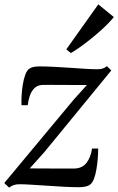

<svg xmlns="http://www.w3.org/2000/svg" viewBox="-26 -847 542 879"><path d="M372 -458Q359.5 -458 337.8 -458Q316 -458 290 -458Q264 -458 238.8 -458.2Q213.5 -458.5 194.2 -458.5Q175 -458.5 167 -458Q145.5 -457 131.8 -443.5Q118 -430 110.8 -409.2Q103.5 -388.5 101 -365.5H72.5Q71.5 -382.5 72.8 -407.8Q74 -433 78.2 -459Q82.5 -485 90 -505.5Q97.5 -526 109 -533Q114.5 -537 125.2 -540Q136 -543 154.5 -543Q182.5 -543 218.8 -541.2Q255 -539.5 292.8 -536.8Q330.5 -534 363.8 -532Q397 -530 419 -530Q432.5 -530 442.8 -532.8Q453 -535.5 463.5 -544L483.5 -524.5L176.5 -150L110 -76Q129.5 -76 158.8 -75.8Q188 -75.5 219.2 -75.5Q250.5 -75.5 276.5 -75.5Q302.5 -75.5 315.5 -75.5Q350 -76.5 369.5 -100.8Q389 -125 395.5 -167H423.5Q423.5 -146 421.5 -120.5Q419.5 -95 415.2 -70.5Q411 -46 403.8 -27.5Q396.5 -9 385.5 -1Q379.5 3.5 366.8 6.8Q354 10 334 10Q305 10 267 8Q229 6 189.8 3.2Q150.5 0.5 117 -1.5Q83.5 -3.5 63.5 -3.5Q49 -3.5 37.5 0Q26 3.5 16 12L-6.5 -9L312 -391.5ZM277.5 -621 424 -827 495 -769Q486 -757 469.5 -740Q453 -723 431.5 -704Q410 -685 386.5 -666.2Q363 -647.5 340.2 -631.2Q317.5 -615 298.5 -604Z"/></svg>

Font: Merriweather 72pt
Style: Italic
Weight: 400
Italic angle: -7.8°
Version: Version 2.101